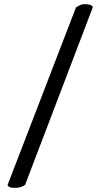

<svg xmlns="http://www.w3.org/2000/svg" viewBox="-20 -820 486 923"><path d="M345.2 -784.2Q369.1 -799.8 381.8 -799.8Q394 -799.8 400.4 -799.3Q406.2 -798.8 412.1 -796.9Q425.8 -793 425.8 -784.2L100.6 68.8Q81.1 83 53.2 83Q30.8 83 23.7 78.1Q16.6 73.2 16.6 68.8Z"/></svg>

Font: Copse
Style: Regular
Weight: 400
Version: Version 1.000